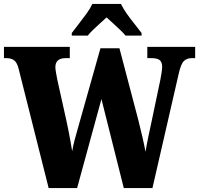

<svg xmlns="http://www.w3.org/2000/svg" viewBox="-25 -951 1007 971"><path d="M69 -604Q61 -635 46.5 -646Q32 -657 6 -657H-5V-714H328V-657H307Q255 -657 255 -611Q255 -602 258.5 -582Q262 -562 265 -547L311 -340Q316 -318 321.5 -289.5Q327 -261 332 -233.5Q337 -206 340 -186Q345 -216 353.5 -247Q362 -278 373 -317L483 -707H579L674 -346Q686 -298 695.5 -257Q705 -216 711 -183Q716 -216 725.5 -261Q735 -306 744 -348L786 -548Q789 -563 792 -582.5Q795 -602 795 -613Q795 -637 782.5 -647Q770 -657 741 -657H720V-714H962V-657H945Q920 -657 905 -642.5Q890 -628 879 -579L746 0H601L488 -450L365 0H221ZM338 -784Q352 -803 372.5 -829Q393 -855 412.5 -882Q432 -909 442 -931H587Q597 -909 616 -882Q635 -855 656 -829Q677 -803 691 -784V-771H610Q603 -780 585 -797.5Q567 -815 547 -833Q527 -851 514 -863Q500 -850 481 -833Q462 -816 445 -799.5Q428 -783 419 -771H338Z"/></svg>

Font: Noto Serif Tamil Condensed Black
Style: Italic
Weight: 900
Width: 3
Italic angle: -12°
Designer: Indian Type Foundry, Tom Grace, and the Monotype Design Team
Foundry: Monotype Imaging Inc.
Version: Version 2.003; ttfautohint (v1.8.4.7-5d5b)